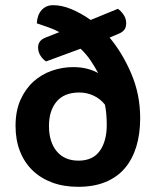

<svg xmlns="http://www.w3.org/2000/svg" viewBox="-20 -706 602 741"><path d="M403 -561Q453 -501 487 -421Q521 -341 521 -250Q521 -189 506 -140Q491 -91 461.5 -56.5Q432 -22 387 -3.5Q342 15 282 15Q226 15 181.5 -1.5Q137 -18 105.5 -48.5Q74 -79 57 -122.5Q40 -166 40 -220Q40 -278 59 -320.5Q78 -363 109 -391Q140 -419 180 -433Q220 -447 262 -447Q291 -447 315 -441Q339 -435 359 -424Q345 -450 329 -473.5Q313 -497 291 -518L158 -469Q145 -477 136 -491.5Q127 -506 127 -523Q127 -550 156 -561L209 -582Q189 -593 167 -600.5Q145 -608 122 -616Q124 -649 141 -667.5Q158 -686 185 -686Q219 -686 256 -670.5Q293 -655 330 -629L435 -672Q447 -664 457 -649Q467 -634 467 -617Q467 -599 458.5 -589.5Q450 -580 436 -575ZM392 -224Q392 -268 385 -302Q367 -325 341 -337Q315 -349 286 -349Q228 -349 198.5 -314Q169 -279 169 -220Q169 -158 199 -122Q229 -86 283 -86Q338 -86 365 -123.5Q392 -161 392 -224Z"/></svg>

Font: Baloo Da 2 SemiBold
Style: Regular
Weight: 600
Designer: Noopur Datye, Sulekha Rajkumar and Ek Type
Foundry: Ek Type
Version: Version 1.640;hotconv 1.0.111;makeotfexe 2.5.65597; ttfautoh